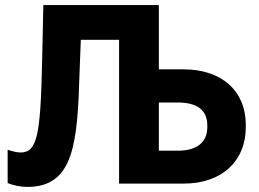

<svg xmlns="http://www.w3.org/2000/svg" viewBox="-20 -720 1017 753"><path d="M88 13C270 13 284 -160 292 -436L297 -564H447V0H701C849 0 944 -87 944 -222V-230C944 -364 849 -448 700 -448H603V-700H150L145 -474C139 -188 125 -122 61 -122C47 -122 29 -126 10 -133V-2C33 7 58 13 88 13ZM603 -129V-318H677C754 -318 793 -288 793 -228V-221C793 -162 752 -129 678 -129Z"/></svg>

Font: Fixel Text Bold
Style: Bold
Weight: 700
Width: 4
Designer: AlfaBravo + MacPaw
Foundry: Kyrylo Tkachov, Marchela Mozhyna, Serhii Makarenko, Maria Weinstein, Zakhar Kryvoshyya
Version: Version 1.211